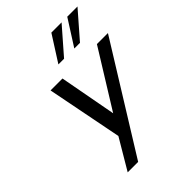

<svg xmlns="http://www.w3.org/2000/svg" viewBox="-268 -873 1195 1195"><g transform="rotate(-45 329.5 -275.5)"><path d="M252 -1 154 -500H259L329 -124L562 -500H659L225 200H133ZM353 -580H303L412 -751H502ZM493 -580H443L552 -751H642Z"/></g></svg>

Font: Perun
Style: Italic
Weight: 400
Italic angle: -12°
Foundry: Copyright (c) Stefan Peev, Context Ltd, 2016
Version: Version 1.027